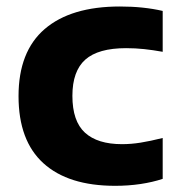

<svg xmlns="http://www.w3.org/2000/svg" viewBox="-20 -576 560 606"><path d="M343.5 10.5Q195.5 10.5 117 -60.8Q38.5 -132 38.5 -272.5Q38.5 -413.5 121.2 -484.5Q204 -555.5 358.5 -555.5Q433 -555.5 493.5 -541.5V-412.5Q463 -418 435.2 -421Q407.5 -424 378 -424Q290 -424 249.2 -387.8Q208.5 -351.5 208.5 -273.5Q208.5 -193.5 248.2 -157.2Q288 -121 365 -121Q394 -121 423.8 -125.8Q453.5 -130.5 493.5 -140.5V-11.5Q462 -1 423.5 4.8Q385 10.5 343.5 10.5Z"/></svg>

Font: Encode Sans SemiExpanded SemiExpanded
Style: Bold
Weight: 700
Width: 6
Designer: Multiple Designers
Foundry: Impallari Type
Version: Version 3.000; ttfautohint (v1.8.3) -l 8 -r 50 -G 200 -x 14 